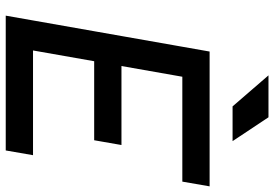

<svg xmlns="http://www.w3.org/2000/svg" viewBox="-160 -774 934 653"><g transform="rotate(90 306.5 -447.0)"><path d="M32.7 0 154.8 -693.4H256.8L134.8 0ZM32.7 0 49.3 -92.8H507.3L491.2 0ZM85.9 -300.8 102.1 -393.6H472.7L456.5 -300.8ZM138.7 -600.6 154.8 -693.4H613.3L597.2 -600.6ZM341.3 -771.5 235.8 -893.6H378.4L459.5 -771.5Z"/></g></svg>

Font: Cascadia Mono NF
Style: Italic
Weight: 400
Italic angle: -10°
Monospace: yes
Designer: Aaron Bell
Foundry: Saja Typeworks
Version: Version 2404.023